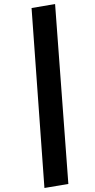

<svg xmlns="http://www.w3.org/2000/svg" viewBox="-20 -826 473 955"><path d="M254 -806 320 89 201 109 137 -786Z"/></svg>

Font: Fira Sans Extra Condensed SemiBold
Style: Italic
Weight: 600
Width: 3
Italic angle: -8°
Designer: Carrois Corporate & Edenspiekermann AG
Foundry: Carrois Corporate GbR & Edenspiekermann AG
Version: Version 4.203